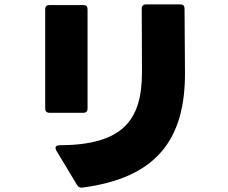

<svg xmlns="http://www.w3.org/2000/svg" viewBox="-20 -800 1040 875"><path d="M355 55C684 12 826 -155 823 -474C822 -557 822 -673 821 -761C821 -773 815 -780 802 -780H645C633 -780 626 -773 626 -761C626 -668 627 -568 627 -470C627 -248 536 -139 250 -138C239 -138 233 -133 233 -126C233 -123 234 -119 236 -115L331 43C337 52 344 56 355 55ZM205 -286H360C373 -286 379 -293 379 -305V-758C379 -771 373 -777 360 -777H205C193 -777 186 -771 186 -758V-305C186 -293 193 -286 205 -286Z"/></svg>

Font: LINE Seed JP App_OTF ExtraBold
Style: Regular
Weight: 800
Designer: LINE & Fontrix & Fontworks
Version: Version 1.013